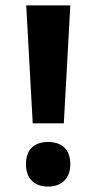

<svg xmlns="http://www.w3.org/2000/svg" viewBox="-20 -677 355 710"><path d="M216 -221 240 -657H77L101 -221ZM76 -69C76 -14 110 13 158 13C204 13 240 -14 240 -69C240 -128 205 -152 158 -152C109 -152 76 -127 76 -69Z"/></svg>

Font: Noto Sans Telugu SemiCondensed
Style: Bold
Weight: 700
Width: 4
Designer: Jelle Bosma - Monotype Design Team
Foundry: Monotype Imaging Inc.
Version: Version 2.005